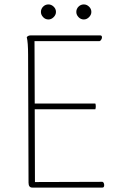

<svg xmlns="http://www.w3.org/2000/svg" viewBox="-20 -848 563 868"><path d="M451 -11Q451 0 443 0H126Q109 0 109 -22L107 -600Q107 -656 101 -680Q107 -688 119 -688H433Q441 -688 441 -679Q441 -674 437.5 -668.5Q434 -663 430 -662H136L137 -380H411Q413 -376 413 -367Q413 -359 411 -354H137L138 -25L443 -26Q447 -25 449 -20.5Q451 -16 451 -11ZM165 -794Q165 -808 175 -818Q185 -828 199 -828Q212 -828 222.5 -818Q233 -808 233 -794Q233 -781 222.5 -770.5Q212 -760 199 -760Q185 -760 175 -770.5Q165 -781 165 -794ZM325 -794Q325 -808 335 -818Q345 -828 359 -828Q372 -828 382.5 -818Q393 -808 393 -794Q393 -781 382.5 -770.5Q372 -760 359 -760Q345 -760 335 -770.5Q325 -781 325 -794Z"/></svg>

Font: Arima Madurai Thin
Style: Regular
Weight: 250
Designer: Joana Correia and Natanael Gama
Foundry: NDISCOVER
Version: Version 1.019; ttfautohint (v1.5) -l 7 -r 28 -G 50 -x 13 -D 